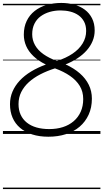

<svg xmlns="http://www.w3.org/2000/svg" viewBox="-20 -911 703 1306"><path d="M309 19Q248 19 199.5 3.5Q151 -12 117 -41Q83 -70 65.5 -110.5Q48 -151 48 -202Q48 -248 65 -288Q82 -328 114 -362.5Q146 -397 191.5 -424.5Q237 -452 292 -472Q241 -497 207.5 -529Q174 -561 158 -598Q142 -635 142 -675Q142 -728 161.5 -768.5Q181 -809 216 -836.5Q251 -864 297.5 -877.5Q344 -891 397 -891Q444 -891 485 -879.5Q526 -868 557 -845Q588 -822 606 -786.5Q624 -751 624 -704Q624 -666 610 -632Q596 -598 570 -568.5Q544 -539 507.5 -515Q471 -491 426 -473Q483 -447 523 -412Q563 -377 584 -334Q605 -291 605 -240Q605 -179 583 -131Q561 -83 522 -49.5Q483 -16 428.5 1.5Q374 19 309 19ZM315 -33Q366 -33 408 -46.5Q450 -60 481 -86.5Q512 -113 529 -151Q546 -189 546 -237Q546 -288 522.5 -326.5Q499 -365 456.5 -394.5Q414 -424 354 -446Q300 -429 254.5 -405.5Q209 -382 176 -352Q143 -322 124.5 -285Q106 -248 106 -203Q106 -162 120.5 -130.5Q135 -99 162.5 -77Q190 -55 228.5 -44Q267 -33 315 -33ZM367 -496Q429 -516 473.5 -546Q518 -576 542 -615.5Q566 -655 566 -700Q566 -737 552 -763.5Q538 -790 514 -807Q490 -824 458.5 -832Q427 -840 392 -840Q353 -840 318.5 -830Q284 -820 257 -800.5Q230 -781 214.5 -750Q199 -719 199 -678Q199 -638 218.5 -603.5Q238 -569 275.5 -542.5Q313 -516 367 -496ZM0 365H663V375H0ZM0 -20H663V0H0ZM0 -505H663V-500H0ZM0 -885H663V-875H0Z"/></svg>

Font: Playwrite GB J Guides
Style: Italic
Weight: 400
Italic angle: -7.01216°
Designer: Veronika Burian, José Scaglione
Foundry: TypeTogether
Version: Version 1.003